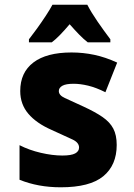

<svg xmlns="http://www.w3.org/2000/svg" viewBox="-20 -786 570 816"><path d="M238 10Q142 10 63 -22V-169Q104 -148 153.5 -136.5Q203 -125 245 -125Q283 -125 299.5 -134Q316 -143 316 -159Q316 -180 288.5 -193Q261 -206 199 -234Q135 -262 100.5 -302.5Q66 -343 66 -399Q66 -478 122 -520.5Q178 -563 284 -563Q333 -563 380.5 -553Q428 -543 478 -520L428 -394Q388 -414 354.5 -422Q321 -430 293 -430Q260 -430 245 -421.5Q230 -413 230 -399Q230 -381 255.5 -369.5Q281 -358 335 -333Q385 -310 416 -288.5Q447 -267 461.5 -239.5Q476 -212 476 -170Q476 -84 419 -37Q362 10 238 10ZM103 -619Q118 -638 137.5 -665Q157 -692 175 -719.5Q193 -747 203 -766H351Q368 -733 394.5 -694.5Q421 -656 449 -619V-606H353Q335 -620 316.5 -639Q298 -658 276 -683Q254 -657 235 -637.5Q216 -618 200 -606H103Z"/></svg>

Font: Noto Sans Mono Condensed Black
Style: Regular
Weight: 900
Width: 3
Designer: Monotype Design Team
Foundry: Monotype Imaging Inc.
Version: Version 2.014